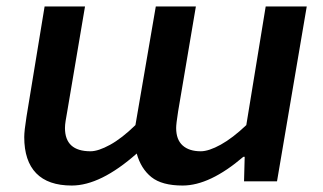

<svg xmlns="http://www.w3.org/2000/svg" viewBox="-20 -561 998 594"><path d="M55 -137Q55 -156 62 -200L118 -541H243L188 -216Q185 -200 183 -187Q181 -174 181 -165Q181 -93 260 -93Q284 -93 320.5 -113Q357 -133 399 -174L462 -541H586L531 -216Q525 -178 525 -165Q525 -129 545 -111Q565 -93 601 -93Q626 -93 663 -113.5Q700 -134 742 -174L802 -541H929L837 0H735L737 -76H733Q629 13 545 13Q481 13 448.5 -13Q416 -39 403 -86Q291 13 202 13Q129 13 92 -25Q55 -63 55 -137Z"/></svg>

Font: Nebula Sans Semibold
Style: Regular
Weight: 600
Italic angle: -9°
Designer: Paul D. Hunt for Adobe (as Source Sans)
Foundry: Nebula Entertainment & Broadcasting LLC
Version: Version 1.010